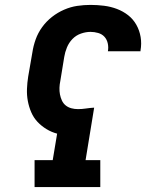

<svg xmlns="http://www.w3.org/2000/svg" viewBox="-20 -763 640 783"><path d="M121 0V-110H195L213 -218Q190 -224 169.5 -236.5Q149 -249 133 -266Q117 -283 107.5 -305Q98 -327 93.5 -351Q89 -375 90 -400.5Q91 -426 95 -451L112 -549Q116 -576 125.5 -602.5Q135 -629 152 -652.5Q169 -676 192 -694Q215 -712 241.5 -723.5Q268 -735 295 -739Q322 -743 349 -743Q377 -743 404.5 -739.5Q432 -736 457 -726.5Q482 -717 502.5 -701Q523 -685 536 -662Q549 -639 553.5 -612Q558 -585 553 -557Q553 -556 553 -555.5Q553 -555 553 -554H420Q423 -570 419.5 -586Q416 -602 406 -613Q396 -624 380.5 -628.5Q365 -633 349 -633Q330 -633 310 -626Q290 -619 275.5 -604Q261 -589 253 -569.5Q245 -550 242 -531L226 -433Q223 -419 222.5 -405Q222 -391 224.5 -378Q227 -365 232.5 -353Q238 -341 248 -333Q258 -325 271 -321.5Q284 -318 298 -318Q314 -318 330.5 -320.5Q347 -323 364 -324L329 -110H389V0Z"/></svg>

Font: Iosevka Curly Slab XBdEx
Style: Italic
Weight: 800
Width: 7
Italic angle: -9°
Monospace: yes
Designer: Belleve Invis
Foundry: Belleve Invis
Version: Version 11.1.0; ttfautohint (v1.8.3)